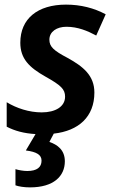

<svg xmlns="http://www.w3.org/2000/svg" viewBox="-20 -572 498 832"><path d="M110 240C213 240 261 191 261 127C261 78 229 55 194 43L213 7C321 -5 389 -66 389 -171C389 -245 340 -284 273 -321C212 -353 194 -370 194 -400C194 -435 226 -456 268 -456C317 -456 360 -438 397 -418L438 -510C388 -537 330 -552 266 -552C143 -552 68 -491 68 -387C68 -318 106 -280 177 -240C245 -202 262 -185 262 -153C262 -110 220 -85 161 -85C106 -85 52 -103 9 -129V-23C44 -5 83 6 134 9L92 80C139 86 160 99 160 124C160 153 140 169 98 169C81 169 60 165 47 161V231C60 236 84 240 110 240Z"/></svg>

Font: Noto Sans SemiBold
Style: Italic
Weight: 600
Italic angle: -12°
Designer: Monotype Design Team
Foundry: Monotype Imaging Inc.
Version: Version 2.013